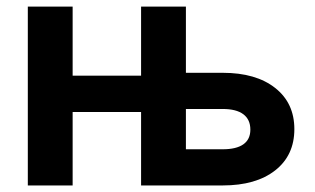

<svg xmlns="http://www.w3.org/2000/svg" viewBox="-20 -566 960 586"><path d="M521.5 0V-110.4H659.7Q701.2 -110.4 722.7 -125.5Q744.1 -140.6 744.1 -170.4Q744.1 -201.2 722.7 -217.3Q701.2 -233.4 659.7 -233.4H497.6V-343.8H659.7Q761.2 -343.8 819.8 -297.6Q878.4 -251.5 878.4 -171.9Q878.4 -91.8 819.8 -45.9Q761.2 0 659.7 0ZM64.9 0V-545.9H201.7V0ZM164.1 -224.1V-335H447.8V-224.1ZM410.6 0V-545.9H547.4V0Z"/></svg>

Font: Inter Cardless
Style: Bold
Weight: 700
Designer: Rasmus Andersson
Foundry: rsms
Version: Version 4.001;git-9221beed3